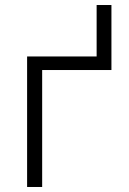

<svg xmlns="http://www.w3.org/2000/svg" viewBox="-20 -745 515 765"><path d="M88 0V-520H365V-725H424V-466H148V0Z"/></svg>

Font: Iosevka QP Light
Style: Regular
Weight: 300
Designer: Belleve Invis
Foundry: Belleve Invis
Version: Version 20.0.0; ttfautohint (v1.8.4)